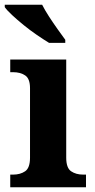

<svg xmlns="http://www.w3.org/2000/svg" viewBox="-26 -786 398 806"><path d="M17 0V-53H29Q59 -53 79.5 -67Q100 -81 100 -124V-416Q100 -456 79.5 -469.5Q59 -483 29 -483H17V-536H252V-124Q252 -81 272.5 -67Q293 -53 323 -53H335V0ZM180 -606Q157 -620 128.5 -639.5Q100 -659 73 -681Q46 -703 24.5 -723Q3 -743 -6 -756V-766H151Q162 -744 179.5 -717Q197 -690 215.5 -664Q234 -638 248 -619V-606Z"/></svg>

Font: Noto Serif
Style: Bold
Weight: 700
Designer: Monotype Design Team
Foundry: Monotype Imaging Inc.
Version: Version 2.014